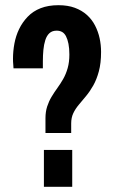

<svg xmlns="http://www.w3.org/2000/svg" viewBox="-20 -719 442 739"><path d="M155 -207V-264Q155 -289 161.5 -309Q168 -329 178.5 -346.5Q189 -364 201 -380.5Q213 -397 223.5 -415.5Q234 -434 240.5 -457Q247 -480 247 -509Q247 -533 243.5 -550.5Q240 -568 234 -579.5Q228 -591 219 -596Q210 -601 198 -601Q181 -601 170.5 -591.5Q160 -582 154.5 -565Q149 -548 147 -527Q145 -506 145 -484Q145 -477 145 -470Q145 -463 145 -456H32Q32 -462 31 -471Q30 -480 30 -493Q30 -522 35.5 -551.5Q41 -581 53.5 -607Q66 -633 86.5 -654.5Q107 -676 136.5 -687.5Q166 -699 205 -699Q241 -699 268 -689Q295 -679 314.5 -661.5Q334 -644 346 -620.5Q358 -597 363.5 -571.5Q369 -546 369 -519Q369 -476 360.5 -444.5Q352 -413 339 -390Q326 -367 311 -349Q296 -331 283 -315.5Q270 -300 262 -283Q254 -266 254 -244V-207ZM149 0V-142H258V0Z"/></svg>

Font: Archivo ExtraCondensed
Style: Bold
Weight: 700
Width: 2
Designer: Hector Gatti
Foundry: Omnibus-Type
Version: Version 2.001